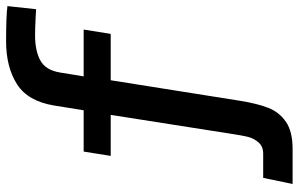

<svg xmlns="http://www.w3.org/2000/svg" viewBox="-199 -633 1004 646"><g transform="rotate(-90 303.0 -310.0)"><path d="M27.5 73.5H109Q133 73.5 146.5 58.2Q160 43 165 23.8Q170 4.5 174.5 -26L239.5 -439.5H101.5L116 -530.5H255L271 -630Q285.5 -718.5 343 -755Q400.5 -791.5 487.5 -791.5Q572 -791.5 605.5 -787L595 -690.5L569.5 -692Q528.5 -694 507.5 -694Q455 -694 422.5 -676.2Q390 -658.5 382 -610L369 -530.5H526.5L512 -439.5H356L287 -5Q277.5 54.5 262.8 91.5Q248 128.5 215.5 150.5Q183 172.5 125 172.5H7Z"/></g></svg>

Font: JuliaMono SemiBold
Style: Italic
Weight: 600
Italic angle: -9°
Monospace: yes
Designer: cormullion
Foundry: corm
Version: Version 0.056; ttfautohint (v1.8.4)